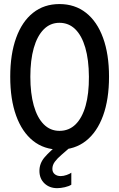

<svg xmlns="http://www.w3.org/2000/svg" viewBox="-20 -748 602 970"><path d="M280.3 7.8Q202.6 7.8 147 -36.6Q91.3 -81.1 61.5 -163.6Q31.7 -246.1 31.7 -360.4Q31.7 -474.1 61.5 -556.6Q91.3 -639.2 147 -683.3Q202.6 -727.5 280.3 -727.5Q358.4 -727.5 414.6 -683.3Q470.7 -639.2 500.7 -556.6Q530.8 -474.1 530.8 -360.4Q530.8 -246.1 500.7 -163.6Q470.7 -81.1 414.6 -36.6Q358.4 7.8 280.3 7.8ZM280.3 -86.9Q328.6 -86.9 361.8 -119.6Q395 -152.3 412.4 -213.4Q429.7 -274.4 429.2 -360.4Q428.7 -446.3 410.9 -507.3Q393.1 -568.4 360.1 -600.6Q327.1 -632.8 280.3 -632.8Q233.9 -632.8 200.9 -599.6Q168 -566.4 150.6 -505.4Q133.3 -444.3 133.3 -360.4Q133.3 -276.4 150.6 -214.8Q168 -153.3 200.9 -120.1Q233.9 -86.9 280.3 -86.9ZM269 202.6Q230 202.6 204.6 178.5Q179.2 154.3 179.2 115.2Q179.2 76.7 206.1 45.7Q232.9 14.6 276.4 -19L330.1 0Q309.1 18.6 289.6 35.2Q270 51.8 257.3 68.8Q244.6 85.9 244.6 105Q244.6 122.1 256.3 131.8Q268.1 141.6 286.6 141.6Q300.8 141.6 316.7 136Q332.5 130.4 340.3 124.5V185.1Q328.6 192.9 307.4 197.8Q286.1 202.6 269 202.6Z"/></svg>

Font: Reddit Mono Medium
Style: Regular
Weight: 500
Monospace: yes
Designer: Stephen Hutchings
Foundry: Reddit
Version: Version 1.014